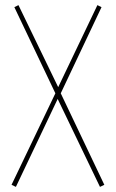

<svg xmlns="http://www.w3.org/2000/svg" viewBox="-20 -724 452 749"><path d="M25 -3 196 -360 36 -696 52 -704 207 -384 360 -704 376 -696 217 -360 387 -3 370 5 205 -338 42 5Z"/></svg>

Font: Georama SemiCondensed Thin
Style: Regular
Weight: 100
Width: 4
Designer: Jean-Baptiste Levee
Foundry: Production Type
Version: Version 1.000